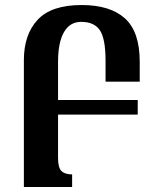

<svg xmlns="http://www.w3.org/2000/svg" viewBox="-20 -744 630 764"><path d="M400 -419V-502Q400 -590 377.5 -623.5Q355 -657 303 -657Q258 -657 234.5 -616Q211 -575 211 -498V-346H528V-288H211V-115Q211 -76 225 -63Q239 -50 267 -50V0H75V-505Q75 -606 129.5 -665Q184 -724 305 -724Q418 -724 477 -671Q536 -618 536 -498V-419Z"/></svg>

Font: Noto Serif Armenian SmBold Cond
Style: Regular
Weight: 600
Width: 3
Designer: Monotype Design team
Foundry: Monotype Imaging Inc.
Version: Version 1.000